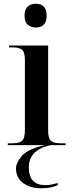

<svg xmlns="http://www.w3.org/2000/svg" viewBox="-20 -781 387 1033"><path d="M172 -633Q231 -633 231 -697Q231 -761 172 -761Q147 -761 129.5 -746Q112 -731 112 -697Q112 -663 129.5 -648Q147 -633 172 -633ZM22 0H333V-10H307Q268 -10 253.5 -23.5Q239 -37 239 -81V-536H29V-526H51Q82 -526 98 -513.5Q114 -501 114 -456V-83Q114 -38 99.5 -24Q85 -10 46 -10H22ZM203 232Q255 232 291 215V204Q271 209 256.5 212Q242 215 224 215Q135 215 135 119Q135 26 251 0H220Q127 22 96.5 59Q66 96 66 125Q66 174 103.5 203Q141 232 203 232Z"/></svg>

Font: Noto Serif Display Semi
Style: Regular
Weight: 600
Designer: Monotype Design Team
Foundry: Monotype Imaging Inc.
Version: Version 1.900